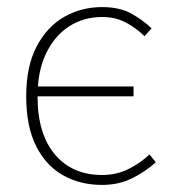

<svg xmlns="http://www.w3.org/2000/svg" viewBox="-20 -510 486 542"><path d="M268 12Q206 12 157.5 -15.5Q109 -43 81.5 -98.5Q54 -154 54 -238Q54 -323 83.5 -379Q113 -435 161.5 -462.5Q210 -490 268 -490Q318 -490 351 -471.5Q384 -453 408 -430L388 -408Q364 -431 335 -446.5Q306 -462 268 -462Q216 -462 175 -435.5Q134 -409 110 -359Q86 -309 86 -238Q86 -132 135 -74Q184 -16 268 -16Q309 -16 343 -33Q377 -50 402 -74L420 -52Q390 -25 352.5 -6.5Q315 12 268 12ZM72 -238V-266H357V-238Z"/></svg>

Font: Source Sans 3
Style: Regular
Weight: 200
Designer: Paul D. Hunt
Foundry: Adobe
Version: Version 3.046;hotconv 1.0.118;makeotfexe 2.5.65603